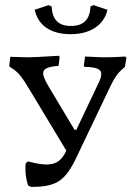

<svg xmlns="http://www.w3.org/2000/svg" viewBox="-20 -721 516 747"><path d="M255 -588C332 -588 385 -624 398 -683L344 -701L332 -696C330 -645 305 -620 256 -620C207 -620 183 -645 181 -696L169 -701L115 -683C128 -623 176 -588 255 -588ZM468 -501C439 -499 414 -498 380 -498L311 -501L306 -465L308 -461C358 -460 374 -451 374 -433C374 -422 369 -409 361 -393L277 -216H270L170 -383C156 -407 148 -424 148 -436C148 -455 167 -461 208 -465L212 -498L210 -504C138 -500 108 -498 88 -498C69 -498 41 -500 20 -500L16 -464L18 -461C54 -440 67 -418 94 -374L238 -135C221 -98 200 -81 161 -81C142 -81 119 -85 89 -93L80 -86C79 -79 79 -71 79 -64C79 -42 82 -22 89 0L100 6C202 7 235 -19 279 -112L405 -376C430 -429 440 -438 466 -461L472 -496Z"/></svg>

Font: Alegreya SC
Style: Regular
Weight: 400
Designer: Juan Pablo del Peral
Foundry: Huerta Tipografica
Version: Version 2.007;PS 002.007;hotconv 1.0.88;makeotf.lib2.5.64775